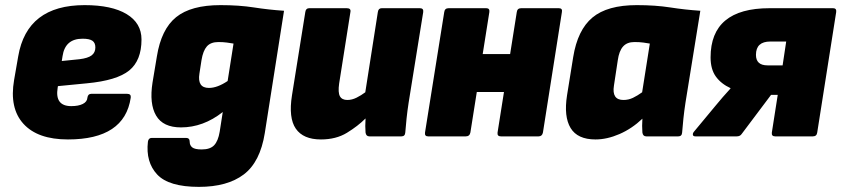

<svg xmlns="http://www.w3.org/2000/svg" viewBox="-20 -532 3282 749"><path d="M245 12Q127 12 71.5 -49Q16 -110 35 -220L51 -312Q85 -512 310 -512Q416 -512 474 -477Q532 -442 532 -378Q532 -296 484 -257Q436 -218 319 -207L206 -196L205 -190Q193 -118 258 -118Q286 -118 303 -126.5Q320 -135 321 -151Q323 -166 336 -166H476Q492 -166 490 -151Q466 12 245 12ZM221 -294 290 -301Q323 -305 337.5 -316Q352 -327 352 -347Q352 -365 340.5 -373Q329 -381 302 -381Q234 -381 224 -313Z M840 -512Q913 -512 970.5 -503Q1028 -494 1088 -490L1013 -13Q995 100 931 148.5Q867 197 756 197Q638 197 593 148.5Q548 100 557 21Q559 6 572 6H706Q720 6 720 21Q720 35 730 43Q740 51 767 51Q800 51 815.5 34.5Q831 18 837 -18L849 -95Q773 -35 686 -35Q616 -35 589 -81Q562 -127 575 -210L592 -312Q609 -418 667 -465Q725 -512 840 -512ZM795 -189Q828 -189 868 -216L891 -362Q880 -364 865 -366Q850 -368 832 -368Q802 -368 787 -351Q772 -334 766 -297L758 -245Q749 -189 795 -189Z M1232 12Q1163 12 1134 -30Q1105 -72 1119 -160L1171 -485Q1173 -500 1186 -500H1333Q1350 -500 1347 -485L1303 -206Q1298 -171 1306 -156.5Q1314 -142 1335 -142Q1353 -142 1371 -151Q1389 -160 1405 -172L1454 -485Q1456 -500 1469 -500H1618Q1633 -500 1631 -485L1574 -131Q1569 -98 1566 -69.5Q1563 -41 1561 -15Q1560 0 1546 0H1421Q1408 0 1406 -15Q1404 -38 1406 -70Q1376 -40 1333.5 -14Q1291 12 1232 12Z M1650 0Q1636 0 1638 -15L1713 -485Q1715 -500 1730 -500H1877Q1891 -500 1889 -485L1863 -321H1970L1996 -485Q1998 -500 2013 -500H2160Q2175 -500 2172 -485L2098 -15Q2095 0 2081 0H1934Q1919 0 1921 -15L1946 -173H1840L1815 -15Q1812 0 1797 0Z M2303 12Q2233 12 2206 -32.5Q2179 -77 2192 -160L2216 -309Q2233 -415 2291 -463.5Q2349 -512 2464 -512Q2537 -512 2594.5 -503Q2652 -494 2712 -490L2654 -131Q2649 -98 2646 -69.5Q2643 -41 2641 -15Q2640 0 2626 0H2501Q2488 0 2486 -15Q2485 -27 2485 -41Q2485 -55 2486 -69Q2445 -30 2396.5 -9Q2348 12 2303 12ZM2412 -142Q2432 -142 2449.5 -150.5Q2467 -159 2485 -172L2515 -362Q2504 -364 2489.5 -366Q2475 -368 2455 -368Q2426 -368 2410.5 -350.5Q2395 -333 2390 -297L2375 -198Q2366 -142 2412 -142Z M2693 0Q2684 0 2683 -6Q2682 -12 2687 -18L2770 -118Q2785 -136 2799.5 -153Q2814 -170 2829 -186L2830 -188Q2793 -205 2772.5 -233.5Q2752 -262 2752 -308Q2752 -500 2982 -500H3230Q3244 -500 3242 -485L3168 -15Q3166 0 3151 0H3004Q2989 0 2991 -15L3014 -162H2988L2873 -9Q2867 0 2854 0ZM2974 -277H3033L3047 -370H2985Q2929 -370 2929 -318Q2929 -277 2974 -277Z"/></svg>

Font: Sofia Sans ExtraBlack
Style: Italic
Weight: 1000
Italic angle: -9°
Designer: Botio Nikoltchev, Ani Petrova
Foundry: lettersoup
Version: Version 4.100; ttfautohint (v1.8.4.7-5d5b)